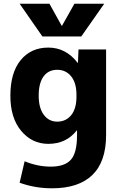

<svg xmlns="http://www.w3.org/2000/svg" viewBox="-20 -787 659 1037"><path d="M315 -648 382 -767H543L419 -590H209L86 -767H247L313 -648ZM241 -530Q336 -530 399 -448H401L404 -520H553V-57Q553 86 479 158Q405 230 261 230Q169 230 86 200L113 84Q183 113 254 113Q330 113 363 75.5Q396 38 396 -55V-83H395Q338 -10 241 -10Q153 -10 94.5 -80Q36 -150 36 -270Q36 -394 91.5 -462Q147 -530 241 -530ZM189 -270Q189 -204 216.5 -167Q244 -130 289 -130Q336 -130 364.5 -165Q393 -200 393 -265V-275Q393 -339 364.5 -374.5Q336 -410 289 -410Q242 -410 215.5 -374.5Q189 -339 189 -270Z"/></svg>

Font: Mplus 1p ExtraBold
Style: Regular
Weight: 800
Version: Version 1.061